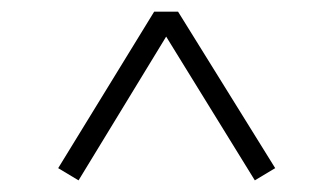

<svg xmlns="http://www.w3.org/2000/svg" viewBox="-20 -513 571 330"><path d="M80 -224 245 -493H286L453 -224L418 -203L249 -477H282L115 -203Z"/></svg>

Font: Source Serif 4 Light
Style: Regular
Weight: 300
Designer: Frank Grießhammer
Foundry: Adobe Systems Incorporated
Version: Version 4.004;hotconv 1.0.116;makeotfexe 2.5.65601